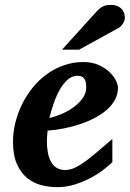

<svg xmlns="http://www.w3.org/2000/svg" viewBox="-20 -754 531 786"><path d="M333 -396Q333 -404.8 331.8 -413.3Q330.6 -421.9 326.9 -428.7Q323.2 -435.5 316.2 -439.7Q309.1 -443.8 297.9 -443.8Q274.4 -443.8 256.1 -427.2Q237.8 -410.6 223.6 -385Q209.5 -359.4 199.2 -328.9Q189 -298.3 182.1 -271Q208 -276.9 234.9 -288.6Q261.7 -300.3 283.4 -316.7Q305.2 -333 319.1 -353Q333 -373 333 -396ZM462.9 -395Q462.9 -368.7 450.9 -346.2Q439 -323.7 418 -305.2Q397 -286.6 368.9 -271.7Q340.8 -256.8 308.8 -246.1Q276.9 -235.4 242.4 -228.5Q208 -221.7 174.8 -219.2Q173.8 -210 172.9 -198.2Q171.9 -186.5 171.9 -178.2Q171.9 -152.3 175.8 -130.4Q179.7 -108.4 188.5 -92.3Q197.3 -76.2 211.7 -67.1Q226.1 -58.1 247.1 -58.1Q263.2 -58.1 279.8 -64.5Q296.4 -70.8 318.4 -85.7Q340.3 -100.6 369.6 -125Q398.9 -149.4 439.9 -185.1V-89.8Q425.3 -75.7 401.9 -57.9Q378.4 -40 348.6 -24.4Q318.8 -8.8 284.7 1.7Q250.5 12.2 213.9 12.2Q181.2 12.2 148.9 3.9Q116.7 -4.4 91.1 -25.4Q65.4 -46.4 49.3 -82.3Q33.2 -118.2 33.2 -173.8Q33.2 -211.9 42.7 -251Q52.2 -290 69.8 -326.2Q87.4 -362.3 112.8 -394Q138.2 -425.8 170.2 -449.2Q202.1 -472.7 240.2 -486.3Q278.3 -500 320.8 -500Q357.4 -500 384.3 -487.8Q411.1 -475.6 428.7 -458.7Q446.3 -441.9 454.6 -424.1Q462.9 -406.2 462.9 -395ZM491.2 -681.2Q491.2 -676.3 489.3 -670.2Q487.3 -664.1 483.6 -658.2Q480 -652.3 475.3 -647.2Q470.7 -642.1 464.8 -639.2L304.2 -550.8H233.9L371.1 -702.1Q379.4 -711.4 386.5 -717.5Q393.6 -723.6 400.9 -727.3Q408.2 -731 416 -732.4Q423.8 -733.9 434.1 -733.9Q450.2 -733.9 461.2 -729Q472.2 -724.1 478.8 -716.6Q485.4 -709 488.3 -699.5Q491.2 -689.9 491.2 -681.2Z"/></svg>

Font: Charis SIL Phon
Style: Bold Italic
Weight: 700
Italic angle: -11°
Foundry: SIL International
Version: Version 5.000